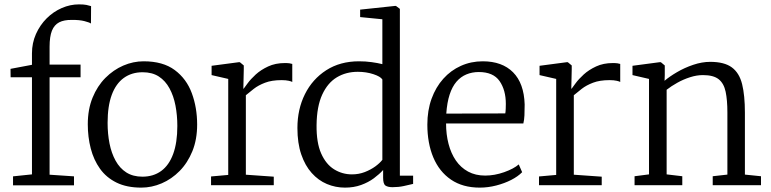

<svg xmlns="http://www.w3.org/2000/svg" viewBox="-20 -846 3522 877"><path d="M39.5 0.5V-40.5L126 -49.5V-493H28.5L28 -531.5L126 -550V-602.5Q126 -649.5 144.2 -690.5Q162.5 -731.5 193 -762Q223.5 -792.5 262 -809.2Q300.5 -826 340.5 -826Q362.5 -826 374.8 -823.5Q387 -821 396 -818L395.5 -738.5Q389 -743.5 365.8 -749.5Q342.5 -755.5 307.5 -755Q272.5 -755.5 250.2 -744Q228 -732.5 217.2 -705.8Q206.5 -679 206.5 -632.5V-551H348V-493H206.5V-48L318 -40.5V0.5Z M381 -278.5Q381 -346.5 402.8 -399.8Q424.5 -453 461.2 -490Q498 -527 543.2 -546.5Q588.5 -566 636 -566Q724.5 -566 778.2 -526Q832 -486 856.2 -420.2Q880.5 -354.5 880.5 -277Q880.5 -209 858.8 -155.5Q837 -102 800.5 -65Q764 -28 718.5 -8.5Q673 11 625.5 11Q559 11 512.2 -12Q465.5 -35 436.8 -75.2Q408 -115.5 394.5 -167.8Q381 -220 381 -278.5ZM630.5 -39Q680.5 -39 716.2 -65Q752 -91 771 -142.8Q790 -194.5 790 -270.5Q790 -319.5 781.5 -363.8Q773 -408 754.2 -442.5Q735.5 -477 705.5 -496.5Q675.5 -516 631.5 -516Q581.5 -516 545.5 -490Q509.5 -464 490.5 -412.8Q471.5 -361.5 471.5 -284.5Q471.5 -235 480.2 -190.8Q489 -146.5 508 -112Q527 -77.5 557.2 -58.2Q587.5 -39 630.5 -39Z M944 0V-40L1022.5 -47V-485.5L946.5 -503V-545.5L1071.5 -562H1075.5L1093.5 -547V-529L1091.5 -440.5L1093.5 -441.5Q1098 -447.5 1111.5 -466Q1125 -484.5 1148.2 -505.8Q1171.5 -527 1204.8 -542.5Q1238 -558 1281 -558Q1295 -558 1302.5 -556.8Q1310 -555.5 1315 -554V-471.5Q1312 -474 1299 -477Q1286 -480 1266.5 -480Q1221.5 -480 1190.8 -468.2Q1160 -456.5 1139.2 -440.2Q1118.5 -424 1103 -411V-48L1230.5 -39V0Z M1555.5 11Q1512.5 11 1473.2 -5.5Q1434 -22 1403.8 -55.8Q1373.5 -89.5 1356 -140.8Q1338.5 -192 1338.5 -261.5Q1338.5 -347 1372.8 -415.8Q1407 -484.5 1470.2 -525.2Q1533.5 -566 1620 -566Q1650 -566 1677.2 -562.2Q1704.5 -558.5 1726.5 -553V-758L1625 -768V-802L1785 -819H1788.5L1806.5 -805.5V-43.5H1867V-6Q1848 -1.5 1824.2 3.8Q1800.5 9 1773 9Q1752 9 1741 1.8Q1730 -5.5 1730 -34V-69.5Q1713 -50.5 1687.8 -31.8Q1662.5 -13 1629.2 -1Q1596 11 1555.5 11ZM1587.5 -49.5Q1619 -49.5 1646.5 -60.2Q1674 -71 1694.8 -86.2Q1715.5 -101.5 1726.5 -116V-483Q1718 -496.5 1685.5 -507.2Q1653 -518 1614 -518Q1560.5 -518 1518.5 -492.8Q1476.5 -467.5 1451.8 -413.8Q1427 -360 1426 -275Q1425 -194.5 1447 -145Q1469 -95.5 1506.2 -72.5Q1543.5 -49.5 1587.5 -49.5Z M2171.5 11Q2093.5 11 2040 -25.5Q1986.5 -62 1959.2 -127Q1932 -192 1932 -277Q1932 -341.5 1951.2 -394.8Q1970.5 -448 2004.8 -486.2Q2039 -524.5 2085.2 -545.2Q2131.5 -566 2185 -566Q2273.5 -566 2323.5 -515.8Q2373.5 -465.5 2376.5 -369Q2376.5 -340.5 2375.5 -319.2Q2374.5 -298 2370.5 -282H2017.5Q2017.5 -232 2028.8 -188.8Q2040 -145.5 2062.2 -113Q2084.5 -80.5 2118.2 -62.2Q2152 -44 2196 -44Q2239 -44 2282.8 -59.5Q2326.5 -75 2349.5 -95L2365 -59.5Q2346 -40 2315.2 -24.2Q2284.5 -8.5 2247 1.2Q2209.5 11 2171.5 11ZM2018.5 -327 2288 -328Q2289.5 -336 2290 -349.2Q2290.5 -362.5 2290.5 -371.5Q2290.5 -434.5 2261.8 -475.8Q2233 -517 2167 -517Q2136.5 -517 2110.5 -506.2Q2084.5 -495.5 2065 -472.8Q2045.5 -450 2033.8 -414Q2022 -378 2018.5 -327Z M2442 0V-40L2520.5 -47V-485.5L2444.5 -503V-545.5L2569.5 -562H2573.5L2591.5 -547V-529L2589.5 -440.5L2591.5 -441.5Q2596 -447.5 2609.5 -466Q2623 -484.5 2646.2 -505.8Q2669.5 -527 2702.8 -542.5Q2736 -558 2779 -558Q2793 -558 2800.5 -556.8Q2808 -555.5 2813 -554V-471.5Q2810 -474 2797 -477Q2784 -480 2764.5 -480Q2719.5 -480 2688.8 -468.2Q2658 -456.5 2637.2 -440.2Q2616.5 -424 2601 -411V-48L2728.5 -39V0Z M2944.5 -49.5V-485.5L2869 -503V-545.5L2993.5 -562H2998.5L3016.5 -547V-503L3015.5 -477Q3037.5 -496 3072 -516.2Q3106.5 -536.5 3146.5 -550Q3186.5 -563.5 3224 -563.5Q3288.5 -563.5 3322.8 -538.2Q3357 -513 3369.8 -461.5Q3382.5 -410 3382.5 -331.5V-48.5L3456 -41V0H3235.5V-41L3302.5 -48.5V-332Q3302.5 -389 3294.5 -427Q3286.5 -465 3262.8 -484Q3239 -503 3191 -503Q3162 -503 3131.8 -493.2Q3101.5 -483.5 3073.8 -468Q3046 -452.5 3025 -436V-49.5L3096.5 -41V0H2878.5V-41Z"/></svg>

Font: Merriweather 28pt Light
Style: Regular
Weight: 300
Version: Version 2.100